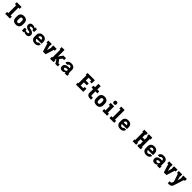

<svg xmlns="http://www.w3.org/2000/svg" viewBox="1253 -4570 8595 8595"><g transform="rotate(45 5550.0 -272.5)"><path d="M74 0V-120H152V-615H74V-735H376V-615H298V-120H376V0Z M750 8Q720 8 690.5 3Q661 -2 634 -14.5Q607 -27 585 -48Q563 -69 549.5 -95Q536 -121 530.5 -150.5Q525 -180 525 -210V-310Q525 -340 530.5 -369.5Q536 -399 549.5 -425Q563 -451 585 -472Q607 -493 634 -505.5Q661 -518 690.5 -523Q720 -528 750 -528Q780 -528 809.5 -523Q839 -518 866 -505.5Q893 -493 915 -472Q937 -451 950.5 -425Q964 -399 969.5 -369.5Q975 -340 975 -310V-210Q975 -180 969.5 -150.5Q964 -121 950.5 -95Q937 -69 915 -48Q893 -27 866 -14.5Q839 -2 809.5 3Q780 8 750 8ZM750 -112Q768 -112 785 -119.5Q802 -127 812 -141.5Q822 -156 826 -174Q830 -192 830 -210V-310Q830 -328 826 -346Q822 -364 812 -378.5Q802 -393 785 -400.5Q768 -408 750 -408Q732 -408 715 -400.5Q698 -393 688 -378.5Q678 -364 674 -346Q670 -328 670 -310V-210Q670 -192 674 -174Q678 -156 688 -141.5Q698 -127 715 -119.5Q732 -112 750 -112Z M1401 8Q1380 8 1359.5 5Q1339 2 1319 -5Q1299 -12 1281 -23Q1263 -34 1249 -48V0H1133V-181H1249V-136Q1249 -129 1255 -124Q1261 -119 1267.5 -116Q1274 -113 1280.5 -110.5Q1287 -108 1294 -106.5Q1301 -105 1308 -104Q1315 -103 1322 -102.5Q1329 -102 1336.5 -101.5Q1344 -101 1351 -101Q1364 -101 1377 -102.5Q1390 -104 1402.5 -108Q1415 -112 1425 -121.5Q1435 -131 1435 -144Q1435 -158 1424.5 -170Q1414 -182 1401 -188.5Q1388 -195 1373.5 -198Q1359 -201 1344 -203.5Q1329 -206 1314.5 -209Q1300 -212 1286 -216Q1272 -220 1258 -225.5Q1244 -231 1231 -238Q1218 -245 1206.5 -254Q1195 -263 1184.5 -273.5Q1174 -284 1166 -296.5Q1158 -309 1152 -322.5Q1146 -336 1143 -350.5Q1140 -365 1140 -380Q1140 -411 1152 -440Q1164 -469 1187 -489.5Q1210 -510 1240 -519Q1270 -528 1300 -528Q1321 -528 1341.5 -525Q1362 -522 1381.5 -515Q1401 -508 1419 -497Q1437 -486 1451 -472V-520H1567V-339H1451V-384Q1451 -391 1445 -396Q1439 -401 1433 -404Q1427 -407 1420 -409Q1413 -411 1406 -413Q1399 -415 1392 -416Q1385 -417 1378 -417.5Q1371 -418 1364 -418.5Q1357 -419 1350 -419Q1338 -419 1326 -417.5Q1314 -416 1302.5 -412Q1291 -408 1282 -398.5Q1273 -389 1273 -377Q1273 -362 1283 -350.5Q1293 -339 1306.5 -332Q1320 -325 1334.5 -322Q1349 -319 1363.5 -316.5Q1378 -314 1392.5 -311Q1407 -308 1421.5 -304Q1436 -300 1449.5 -294.5Q1463 -289 1476 -282Q1489 -275 1501 -266Q1513 -257 1523 -246.5Q1533 -236 1541.5 -223.5Q1550 -211 1556 -197.5Q1562 -184 1565 -169.5Q1568 -155 1568 -140Q1568 -119 1562 -98.5Q1556 -78 1545 -60.5Q1534 -43 1518 -29.5Q1502 -16 1482.5 -7.5Q1463 1 1442.5 4.5Q1422 8 1401 8Z M1953 8Q1923 8 1893 3Q1863 -2 1836 -14.5Q1809 -27 1787 -47.5Q1765 -68 1750.5 -94.5Q1736 -121 1730.5 -150.5Q1725 -180 1725 -210V-310Q1725 -340 1730.5 -369.5Q1736 -399 1749.5 -425Q1763 -451 1785 -472Q1807 -493 1834 -505.5Q1861 -518 1890.5 -523Q1920 -528 1950 -528Q1980 -528 2009.5 -523Q2039 -518 2066 -505.5Q2093 -493 2115 -472Q2137 -451 2150.5 -425Q2164 -399 2169.5 -369.5Q2175 -340 2175 -310V-206H1857Q1858 -185 1863.5 -165.5Q1869 -146 1881.5 -130.5Q1894 -115 1913.5 -108Q1933 -101 1953 -101Q1967 -101 1981.5 -103.5Q1996 -106 2008.5 -112.5Q2021 -119 2030 -131Q2039 -143 2041 -157H2173Q2171 -132 2162 -107.5Q2153 -83 2137 -63.5Q2121 -44 2099.5 -29.5Q2078 -15 2053.5 -6.5Q2029 2 2004 5Q1979 8 1953 8ZM1857 -314H2043Q2042 -334 2037 -353.5Q2032 -373 2019.5 -388.5Q2007 -404 1988.5 -411.5Q1970 -419 1950 -419Q1930 -419 1911.5 -411.5Q1893 -404 1880.5 -388.5Q1868 -373 1863 -353.5Q1858 -334 1857 -314Z M2466 0 2343 -400H2287V-520H2505V-400H2491L2550 -174L2609 -400H2595V-520H2813V-400H2757L2634 0Z M2915 0V-120H2952V-615H2915V-735H3097V-317L3240 -520H3404V-400H3312L3216 -281L3326 -120H3404V0H3246L3137 -181L3097 -131V-120H3134V0Z M3682 8H3681Q3650 8 3620 -0.5Q3590 -9 3567.5 -30Q3545 -51 3535 -81Q3525 -111 3525 -141Q3525 -170 3533 -198.5Q3541 -227 3560 -248.5Q3579 -270 3604.5 -284.5Q3630 -299 3657.5 -307.5Q3685 -316 3714 -319Q3743 -322 3772 -322H3835V-337Q3835 -354 3829 -370.5Q3823 -387 3810.5 -398.5Q3798 -410 3781.5 -414.5Q3765 -419 3748 -419Q3733 -419 3718 -415.5Q3703 -412 3690.5 -403.5Q3678 -395 3671 -381Q3664 -367 3663 -352H3531Q3531 -378 3539 -403.5Q3547 -429 3562 -450Q3577 -471 3598.5 -487Q3620 -503 3645 -512Q3670 -521 3696 -524.5Q3722 -528 3748 -528Q3776 -528 3803 -524Q3830 -520 3856 -510Q3882 -500 3904 -483Q3926 -466 3940.5 -442.5Q3955 -419 3961 -392Q3967 -365 3967 -337V-120H4004V0H3835V-76Q3824 -56 3807.5 -39.5Q3791 -23 3770.5 -12Q3750 -1 3727.5 3.5Q3705 8 3682 8ZM3736 -101Q3755 -101 3773.5 -105.5Q3792 -110 3806.5 -122Q3821 -134 3828 -152Q3835 -170 3835 -189V-213H3772Q3760 -213 3748 -212.5Q3736 -212 3724.5 -210Q3713 -208 3701.5 -204Q3690 -200 3680 -194Q3670 -188 3663.5 -177.5Q3657 -167 3657 -155Q3657 -142 3664.5 -130Q3672 -118 3684 -111.5Q3696 -105 3709 -103Q3722 -101 3736 -101Z M4554 0V-120H4591V-615H4554V-735H5017V-535H4906V-615H4736V-442H4922V-322H4736V-120H4906V-200H5017V0Z M5441 0Q5417 0 5392.5 -3Q5368 -6 5344.5 -14.5Q5321 -23 5301 -37Q5281 -51 5267 -71.5Q5253 -92 5247 -116Q5241 -140 5241 -165V-400H5141V-520H5241V-735H5387V-520H5509V-400H5387V-165Q5387 -155 5391 -145.5Q5395 -136 5403 -130Q5411 -124 5421 -122Q5431 -120 5441 -120H5509V0Z M5850 8Q5820 8 5790.5 3Q5761 -2 5734 -14.5Q5707 -27 5685 -48Q5663 -69 5649.5 -95Q5636 -121 5630.5 -150.5Q5625 -180 5625 -210V-310Q5625 -340 5630.5 -369.5Q5636 -399 5649.5 -425Q5663 -451 5685 -472Q5707 -493 5734 -505.5Q5761 -518 5790.5 -523Q5820 -528 5850 -528Q5880 -528 5909.5 -523Q5939 -518 5966 -505.5Q5993 -493 6015 -472Q6037 -451 6050.5 -425Q6064 -399 6069.5 -369.5Q6075 -340 6075 -310V-210Q6075 -180 6069.5 -150.5Q6064 -121 6050.5 -95Q6037 -69 6015 -48Q5993 -27 5966 -14.5Q5939 -2 5909.5 3Q5880 8 5850 8ZM5850 -112Q5868 -112 5885 -119.5Q5902 -127 5912 -141.5Q5922 -156 5926 -174Q5930 -192 5930 -210V-310Q5930 -328 5926 -346Q5922 -364 5912 -378.5Q5902 -393 5885 -400.5Q5868 -408 5850 -408Q5832 -408 5815 -400.5Q5798 -393 5788 -378.5Q5778 -364 5774 -346Q5770 -328 5770 -310V-210Q5770 -192 5774 -174Q5778 -156 5788 -141.5Q5798 -127 5815 -119.5Q5832 -112 5850 -112Z M6224 0V-120H6307V-400H6233V-520H6452V-120H6526V0ZM6375 -580Q6357 -580 6339 -585.5Q6321 -591 6308.5 -603.5Q6296 -616 6290.5 -634Q6285 -652 6285 -670Q6285 -688 6290.5 -706Q6296 -724 6308.5 -736.5Q6321 -749 6339 -754.5Q6357 -760 6375 -760Q6393 -760 6411 -754.5Q6429 -749 6441.5 -736.5Q6454 -724 6459.5 -706Q6465 -688 6465 -670Q6465 -652 6459.5 -634Q6454 -616 6441.5 -603.5Q6429 -591 6411 -585.5Q6393 -580 6375 -580Z M6674 0V-120H6757V-615H6683V-735H6902V-120H6976V0Z M7353 8Q7323 8 7293 3Q7263 -2 7236 -14.5Q7209 -27 7187 -47.5Q7165 -68 7150.5 -94.5Q7136 -121 7130.5 -150.5Q7125 -180 7125 -210V-310Q7125 -340 7130.5 -369.5Q7136 -399 7149.5 -425Q7163 -451 7185 -472Q7207 -493 7234 -505.5Q7261 -518 7290.5 -523Q7320 -528 7350 -528Q7380 -528 7409.5 -523Q7439 -518 7466 -505.5Q7493 -493 7515 -472Q7537 -451 7550.5 -425Q7564 -399 7569.5 -369.5Q7575 -340 7575 -310V-206H7257Q7258 -185 7263.5 -165.5Q7269 -146 7281.5 -130.5Q7294 -115 7313.5 -108Q7333 -101 7353 -101Q7367 -101 7381.5 -103.5Q7396 -106 7408.5 -112.5Q7421 -119 7430 -131Q7439 -143 7441 -157H7573Q7571 -132 7562 -107.5Q7553 -83 7537 -63.5Q7521 -44 7499.5 -29.5Q7478 -15 7453.5 -6.5Q7429 2 7404 5Q7379 8 7353 8ZM7257 -314H7443Q7442 -334 7437 -353.5Q7432 -373 7419.5 -388.5Q7407 -404 7388.5 -411.5Q7370 -419 7350 -419Q7330 -419 7311.5 -411.5Q7293 -404 7280.5 -388.5Q7268 -373 7263 -353.5Q7258 -334 7257 -314Z M8146 0V-120H8183V-615H8146V-735H8365V-615H8328V-435H8472V-615H8435V-735H8654V-615H8617V-120H8654V0H8435V-120H8472V-315H8328V-120H8365V0Z M9003 8Q8973 8 8943 3Q8913 -2 8886 -14.5Q8859 -27 8837 -47.5Q8815 -68 8800.5 -94.5Q8786 -121 8780.5 -150.5Q8775 -180 8775 -210V-310Q8775 -340 8780.5 -369.5Q8786 -399 8799.5 -425Q8813 -451 8835 -472Q8857 -493 8884 -505.5Q8911 -518 8940.5 -523Q8970 -528 9000 -528Q9030 -528 9059.5 -523Q9089 -518 9116 -505.5Q9143 -493 9165 -472Q9187 -451 9200.5 -425Q9214 -399 9219.5 -369.5Q9225 -340 9225 -310V-206H8907Q8908 -185 8913.5 -165.5Q8919 -146 8931.5 -130.5Q8944 -115 8963.5 -108Q8983 -101 9003 -101Q9017 -101 9031.5 -103.5Q9046 -106 9058.5 -112.5Q9071 -119 9080 -131Q9089 -143 9091 -157H9223Q9221 -132 9212 -107.5Q9203 -83 9187 -63.5Q9171 -44 9149.5 -29.5Q9128 -15 9103.5 -6.5Q9079 2 9054 5Q9029 8 9003 8ZM8907 -314H9093Q9092 -334 9087 -353.5Q9082 -373 9069.5 -388.5Q9057 -404 9038.5 -411.5Q9020 -419 9000 -419Q8980 -419 8961.5 -411.5Q8943 -404 8930.5 -388.5Q8918 -373 8913 -353.5Q8908 -334 8907 -314Z M9532 8H9531Q9500 8 9470 -0.5Q9440 -9 9417.5 -30Q9395 -51 9385 -81Q9375 -111 9375 -141Q9375 -170 9383 -198.5Q9391 -227 9410 -248.5Q9429 -270 9454.5 -284.5Q9480 -299 9507.5 -307.5Q9535 -316 9564 -319Q9593 -322 9622 -322H9685V-337Q9685 -354 9679 -370.5Q9673 -387 9660.5 -398.5Q9648 -410 9631.5 -414.5Q9615 -419 9598 -419Q9583 -419 9568 -415.5Q9553 -412 9540.5 -403.5Q9528 -395 9521 -381Q9514 -367 9513 -352H9381Q9381 -378 9389 -403.5Q9397 -429 9412 -450Q9427 -471 9448.5 -487Q9470 -503 9495 -512Q9520 -521 9546 -524.5Q9572 -528 9598 -528Q9626 -528 9653 -524Q9680 -520 9706 -510Q9732 -500 9754 -483Q9776 -466 9790.5 -442.5Q9805 -419 9811 -392Q9817 -365 9817 -337V-120H9854V0H9685V-76Q9674 -56 9657.5 -39.5Q9641 -23 9620.5 -12Q9600 -1 9577.5 3.5Q9555 8 9532 8ZM9586 -101Q9605 -101 9623.5 -105.5Q9642 -110 9656.5 -122Q9671 -134 9678 -152Q9685 -170 9685 -189V-213H9622Q9610 -213 9598 -212.5Q9586 -212 9574.5 -210Q9563 -208 9551.5 -204Q9540 -200 9530 -194Q9520 -188 9513.5 -177.5Q9507 -167 9507 -155Q9507 -142 9514.5 -130Q9522 -118 9534 -111.5Q9546 -105 9559 -103Q9572 -101 9586 -101Z M10116 0 9993 -400H9937V-520H10155V-400H10141L10200 -174L10259 -400H10245V-520H10463V-400H10407L10284 0Z M10581 215V95H10635Q10649 95 10662.5 91.5Q10676 88 10685 78Q10694 68 10699 55Q10704 42 10708 29L10727 -29L10605 -400H10546V-520H10765V-400H10748L10804 -183L10855 -400H10835V-520H11054V-400H10996L10847 66Q10840 88 10831 110.5Q10822 133 10807 151.5Q10792 170 10772.5 184Q10753 198 10730 205Q10707 212 10683 213.5Q10659 215 10635 215Z"/></g></svg>

Font: Iosevka Etoile Heavy
Style: Regular
Weight: 900
Designer: Belleve Invis
Foundry: Belleve Invis
Version: Version 22.1.2; ttfautohint (v1.8.4)